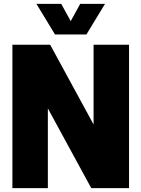

<svg xmlns="http://www.w3.org/2000/svg" viewBox="-20 -971 730 991"><path d="M44 0V-740H239L463 -328.5V-740H646V0H451L227 -411.5V0ZM264 -793 168 -951H296L345 -862L394 -951H522L426 -793Z"/></svg>

Font: Encode Sans Condensed Black
Style: Regular
Weight: 900
Width: 3
Designer: Multiple Designers
Foundry: Impallari Type
Version: Version 3.000; ttfautohint (v1.8.3) -l 8 -r 50 -G 200 -x 14 